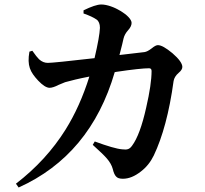

<svg xmlns="http://www.w3.org/2000/svg" viewBox="-20 -796 911 855"><path d="M63 39C276 -57 419 -228 491 -475C492 -475 495 -475 498 -476C571 -487 620 -492 644 -492C651 -492 655 -488 655 -480C655 -441 647 -386 631 -317C613 -236 592 -179 568 -147C557 -132 548 -128 524 -131C500 -133 459 -145 402 -166L393 -151C424 -123 445 -103 456 -90C469 -75 478 -59 482 -44C486 -27 491 -16 497 -10C503 -3 513 0 527 0C554 0 580 -11 607 -32C632 -51 651 -75 665 -104C704 -186 734 -296 753 -435C755 -448 763 -461 776 -472C787 -481 792 -490 792 -498C792 -513 777 -534 748 -559C719 -583 698 -595 683 -595C676 -595 667 -590 656 -581C643 -571 632 -565 623 -564L512 -551C515 -562 519 -578 524 -598C527 -610 529 -619 530 -624C533 -637 540 -650 551 -662C561 -673 566 -684 566 -694C566 -725 483 -776 431 -776C413 -776 387 -767 352 -750V-736C378 -727 397 -718 410 -709C420 -702 425 -689 425 -672C424 -646 416 -601 401 -537C279 -523 210 -516 193 -516C179 -516 166 -521 154 -532C147 -539 137 -551 124 -570L111 -566C100 -503 114 -476 150 -437C170 -416 187 -405 201 -405C210 -405 224 -409 241 -418C253 -423 263 -427 270 -430C295 -437 331 -446 378 -455C350 -366 315 -288 272 -219C215 -128 142 -48 51 22Z"/></svg>

Font: AllPunType Bold
Style: Regular
Weight: 700
Version: 1.0